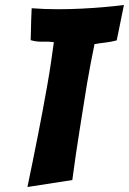

<svg xmlns="http://www.w3.org/2000/svg" viewBox="-20 -749 517 770"><path d="M90 1Q113 -109 134 -216Q143 -261 152 -310Q161 -359 169.5 -406.5Q178 -454 184.5 -498.5Q191 -543 196 -580Q173 -583 149.5 -582Q126 -581 103 -588Q104 -604 104 -625Q104 -646 105 -667Q106 -690 107 -716Q133 -714 159 -713Q185 -712 211 -712Q262 -712 309.5 -714.5Q357 -717 397.5 -720.5Q438 -724 477 -729L466 -675Q461 -652 456.5 -628Q452 -604 448 -587Q426 -581 403.5 -578.5Q381 -576 359 -572Q352 -538 344 -496.5Q336 -455 328.5 -410.5Q321 -366 314 -320Q307 -274 300 -232Q284 -133 270 -27Z"/></svg>

Font: Bangers
Style: Regular
Weight: 400
Designer: vernon adams
Foundry: Vernon Adams
Version: Version 2.000